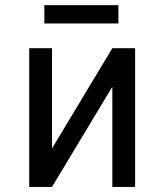

<svg xmlns="http://www.w3.org/2000/svg" viewBox="-20 -737 642 757"><path d="M154.8 -716.8H446.8V-644.5H154.8ZM95.2 -546.9H185.1V-151.9L422.9 -546.9H512.7V0H422.9V-395L185.1 0H95.2Z"/></svg>

Font: Vazir Code Hack
Style: Code-Hack
Weight: 400
Foundry: DejaVu fonts team - Redesigned by Saber Rastikerdar
Version: Version 1.1.2